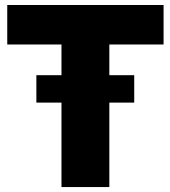

<svg xmlns="http://www.w3.org/2000/svg" viewBox="-20 -756 689 776"><path d="M421.9 -576.2H641.1V-735.8H9.3V-576.2H228.5V-452.1H127V-341.3H228.5V0H421.9V-341.3H522.5V-452.1H421.9Z"/></svg>

Font: Estedad Black
Style: Regular
Weight: 900
Designer: Amin Abedi
Version: Version 7.3